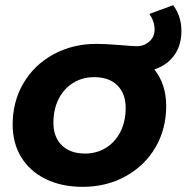

<svg xmlns="http://www.w3.org/2000/svg" viewBox="-20 -716 723 744"><path d="M578 -447Q624 -390 624 -305Q624 -216 582.5 -145Q541 -74 467 -33Q393 8 300 8Q219 8 157.5 -22Q96 -52 62.5 -106.5Q29 -161 29 -233Q29 -322 70.5 -393Q112 -464 186.5 -505Q261 -546 354 -546Q388 -546 450 -541Q492 -537 511 -537Q538 -537 558.5 -555Q579 -573 579 -602Q579 -633 559 -662L651 -696Q683 -653 683 -596Q683 -540 655 -501.5Q627 -463 578 -447ZM467 -298Q467 -353 435 -385Q403 -417 345 -417Q299 -417 263 -394.5Q227 -372 207 -332Q187 -292 187 -240Q187 -185 219.5 -153Q252 -121 310 -121Q355 -121 391 -143.5Q427 -166 447 -206Q467 -246 467 -298Z"/></svg>

Font: Montserrat Alternates
Style: Bold Italic
Weight: 700
Italic angle: -11.3°
Designer: Julieta Ulanovsky
Foundry: Julieta Ulanovsky
Version: Version 7.200